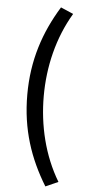

<svg xmlns="http://www.w3.org/2000/svg" viewBox="-66 -859 486 1093"><g transform="rotate(5 177.5 -312.5)"><path d="M237 199 309 167C223 24 183 -145 183 -313C183 -480 223 -649 309 -793L237 -824C144 -673 89 -510 89 -313C89 -114 144 47 237 199Z"/></g></svg>

Font: Source Han Sans JP Medium
Style: Regular
Weight: 500
Designer: Ryoko NISHIZUKA 西塚涼子 (kana, bopomofo & ideographs); Paul D. Hunt (Latin, Greek & Cyrillic); Sandoll Communications 산돌커뮤니
Foundry: Adobe
Version: Version 2.002;hotconv 1.0.116;makeotfexe 2.5.65601